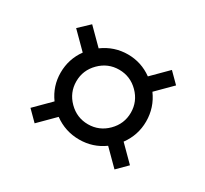

<svg xmlns="http://www.w3.org/2000/svg" viewBox="-86 -652 652 610"><g transform="rotate(30 239.5 -346.5)"><path d="M59 -492 97 -528 153 -472Q194 -502 244 -502Q293 -502 333 -473L389 -529L425 -493L370 -438Q400 -397 400 -346Q400 -296 370 -255L425 -200L389 -164L334 -219Q294 -190 244 -190Q193 -190 152 -220L96 -164L60 -200L116 -256Q87 -296 87 -345Q87 -395 116 -435ZM173.5 -416.5Q144 -387 144 -346Q144 -305 173.5 -275.5Q203 -246 244 -246Q285 -246 314.5 -275.5Q344 -305 344 -346Q344 -387 314.5 -416.5Q285 -446 244 -446Q203 -446 173.5 -416.5Z"/></g></svg>

Font: Lobster Two
Style: Bold Italic
Weight: 700
Designer: Pablo Impallari
Foundry: Pablo Impallari. www.impallari.com
Version: Version 1.006